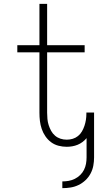

<svg xmlns="http://www.w3.org/2000/svg" viewBox="-20 -755 540 998"><path d="M304 223V188Q321 188 337.5 185Q354 182 369 174.5Q384 167 396.5 155Q409 143 416.5 128Q424 113 427 96.5Q430 80 430 63V-37Q421 -26 409 -17Q397 -8 383.5 -2.5Q370 3 355.5 5.5Q341 8 327 8Q305 8 284 2.5Q263 -3 246 -15.5Q229 -28 216.5 -46Q204 -64 197 -84.5Q190 -105 187.5 -126Q185 -147 185 -169V-483H70V-520H185V-735H225V-520H420V-483H225V-169Q225 -153 226.5 -136.5Q228 -120 233 -104.5Q238 -89 246 -74.5Q254 -60 266.5 -49.5Q279 -39 294.5 -34Q310 -29 327 -29Q343 -29 358 -33.5Q373 -38 385.5 -48Q398 -58 406 -72Q414 -86 419 -101Q424 -116 426.5 -131.5Q429 -147 429 -163V-170H469V63Q469 85 465 106.5Q461 128 450.5 147.5Q440 167 424 182Q408 197 388.5 206.5Q369 216 347.5 219.5Q326 223 304 223Z"/></svg>

Font: Iosevka Term Curly Extralight
Style: Regular
Weight: 200
Designer: Belleve Invis
Foundry: Belleve Invis
Version: Version 32.3.0